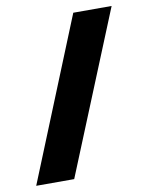

<svg xmlns="http://www.w3.org/2000/svg" viewBox="-78 -731 609 789"><g transform="rotate(-10 226.0 -337.0)"><path d="M9 0H167.5L442.5 -674H282.5Z"/></g></svg>

Font: Anybody SemiCondensed ExtraBold
Style: Regular
Weight: 800
Width: 4
Version: Version 1.113;gftools[0.9.25]